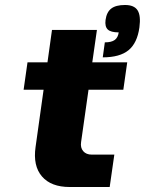

<svg xmlns="http://www.w3.org/2000/svg" viewBox="-20 -750 581 770"><path d="M305.2 -180.2Q301.8 -157.7 313.7 -143.8Q325.7 -129.9 348.1 -129.9H438.5L419.9 0H259.8Q184.6 0 148.2 -42.5Q111.8 -85 122.6 -160.2L154.8 -390.1H74.7L90.3 -500H170.4L188.5 -629.9H368.7L350.1 -500H490.2L474.6 -390.1H335ZM539.1 -640.1Q530.3 -577.1 495.4 -548.6Q460.4 -520 392.1 -520L400.4 -580.1Q426.8 -580.1 439.9 -589.6Q453.1 -599.1 456.1 -620.1Q424.3 -620.1 412.1 -631.8Q399.9 -643.6 403.3 -669.9Q407.7 -701.7 426.3 -715.8Q444.8 -730 481.4 -730Q518.1 -730 531.7 -708.7Q545.4 -687.5 539.1 -640.1Z"/></svg>

Font: Fivo Sans Heavy
Style: Regular
Weight: 900
Designer: Alexander Slobzheninov
Foundry: Alexander Slobzheninov
Version: 1.0